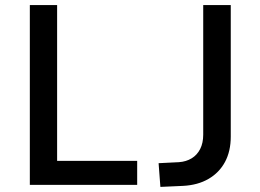

<svg xmlns="http://www.w3.org/2000/svg" viewBox="-20 -725 1021 753"><path d="M97 0V-705H204V-94H518V0ZM609 8 602 -85 682 -89Q710 -91 731.5 -104Q753 -117 765 -140.5Q777 -164 777 -197V-705H885V-189Q885 -132 862.5 -90Q840 -48 798 -23.5Q756 1 698 4Z"/></svg>

Font: Nunito Sans 7pt SemiCondensed SemiBold
Style: Regular
Weight: 600
Width: 4
Designer: Vernon Adams
Foundry: Vernon Adams
Version: Version 3.101;gftools[0.9.27]